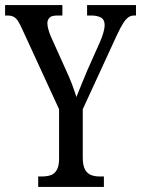

<svg xmlns="http://www.w3.org/2000/svg" viewBox="-23 -734 554 754"><path d="M127 0V-41H142Q161 -41 176 -46Q191 -51 200 -66.5Q209 -82 209 -111V-305L64 -620Q55 -640 47.5 -651.5Q40 -663 30.5 -668Q21 -673 7 -673H-3V-714H222V-673H201Q179 -673 171 -664Q163 -655 163 -643Q163 -632 167.5 -616.5Q172 -601 177 -590L236 -459Q250 -429 260 -402.5Q270 -376 277 -353Q285 -373 296 -400Q307 -427 320 -458L370 -570Q378 -589 383 -606Q388 -623 388 -635Q388 -657 373.5 -665Q359 -673 336 -673H319V-714H511V-673H503Q491 -673 481 -666Q471 -659 460.5 -642.5Q450 -626 436 -596L302 -305V-116Q302 -84 311 -68Q320 -52 335 -46.5Q350 -41 367 -41H385V0Z"/></svg>

Font: Noto Serif ExtraCondensed
Style: Regular
Weight: 400
Width: 2
Designer: Monotype Design Team
Foundry: Monotype Imaging Inc.
Version: Version 2.013